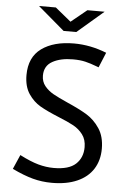

<svg xmlns="http://www.w3.org/2000/svg" viewBox="-59 -923 649 971"><g transform="rotate(5 265.5 -437.5)"><path d="M99.1 -879.9H184.6L264.6 -814.5L344.7 -879.9H432.1L298.3 -765.1H233.9ZM39.1 -47.9 70.8 -120.6Q126 -92.3 165.8 -81.3Q205.6 -70.3 244.6 -70.3Q321.3 -70.3 356.2 -102.8Q391.1 -135.3 391.1 -188.5Q391.1 -227.1 371.8 -252.7Q352.5 -278.3 324 -293.9Q295.4 -309.6 245.6 -329.6Q187 -353.5 151.6 -374Q116.2 -394.5 91.3 -431.6Q66.4 -468.8 66.4 -526.4Q66.4 -617.2 127.9 -661.9Q189.5 -706.5 292.5 -706.5Q376 -706.5 458 -673.8L426.3 -597.2L414.1 -601.6Q383.8 -613.3 357.4 -619.6Q331.1 -626 293.9 -626Q231 -626 190.2 -603.3Q149.4 -580.6 149.4 -531.2Q149.4 -500.5 167.2 -478.5Q185.1 -456.5 211.4 -441.7Q237.8 -426.8 285.2 -405.8Q346.7 -378.9 385.3 -355.5Q423.8 -332 451.2 -291Q478.5 -250 478.5 -188.5Q478.5 -128.9 450.7 -85.2Q422.9 -41.5 369.6 -18.1Q316.4 5.4 241.7 5.4Q190.9 5.4 144.5 -7.1Q98.1 -19.5 39.1 -47.9Z"/></g></svg>

Font: Selawik
Style: Regular
Weight: 400
Designer: Aaron Bell
Foundry: Microsoft Corporation
Version: Version 1.01